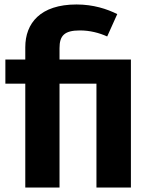

<svg xmlns="http://www.w3.org/2000/svg" viewBox="-20 -838 678 858"><path d="M322 -818C160 -818 93 -734 93 -627V-572H4V-464H93V0H246V-464H411V0H565V-572H246V-623C246 -678 267 -702 337 -702C382 -702 424 -691 459 -675L504 -775C458 -798 397 -818 322 -818Z"/></svg>

Font: Glow Sans TC Normal
Style: Bold
Weight: 700
Designer: Ryoko NISHIZUKA (kana, bopomofo & ideographs); Paul D. Hunt (Latin, Greek & Cyrillic); Sandoll Communications, Soo-young
Version: Version 0.93